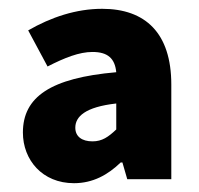

<svg xmlns="http://www.w3.org/2000/svg" viewBox="-20 -833 453 436"><path d="M148 -417C191 -417 225 -436 254 -464H258L269 -426H369V-641C369 -758 310 -813 212 -813C153 -813 96 -794 44 -764L88 -682C127 -702 160 -715 190 -715C225 -715 241 -700 244 -669C95 -656 32 -613 32 -532C32 -470 76 -417 148 -417ZM190 -512C166 -512 151 -523 151 -543C151 -568 173 -590 244 -598V-539C226 -522 212 -512 190 -512Z"/></svg>

Font: Noto Sans JP Black
Style: Regular
Weight: 900
Designer: Ryoko NISHIZUKA 西塚涼子 (kana, bopomofo & ideographs); Paul D. Hunt (Latin, Greek & Cyrillic); Sandoll Communications 산돌커뮤니
Foundry: Adobe
Version: Version 2.002;hotconv 1.0.116;makeotfexe 2.5.65601